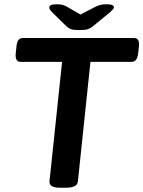

<svg xmlns="http://www.w3.org/2000/svg" viewBox="-20 -878 672 900"><path d="M261 2Q210 2 212 -28L271 -588H77Q49 -588 54 -630L57 -658Q59 -681 66.5 -690.5Q74 -700 89 -700H608Q636 -700 631 -658L628 -630Q625 -607 617.5 -597.5Q610 -588 596 -588H404L345 -27Q342 2 289 2ZM479 -858Q499 -858 506.5 -854Q514 -850 514 -845Q514 -840 509.5 -834.5Q505 -829 494 -819L418 -757Q404 -745 391 -741Q378 -737 351 -737Q324 -737 312 -741.5Q300 -746 288 -758L226 -819Q216 -829 213.5 -834Q211 -839 211 -843Q211 -849 218 -853.5Q225 -858 246 -858Q259 -858 269.5 -856Q280 -854 291 -848L357 -810L429 -847Q444 -854 455 -856Q466 -858 479 -858Z"/></svg>

Font: Asap Semi Expanded Semi Expanded SemiBold
Style: Italic
Weight: 600
Width: 6
Italic angle: -6°
Designer: Pablo Cosgaya
Foundry: Omnibus-Type
Version: Version 3.001; ttfautohint (v1.8.4.7-5d5b)